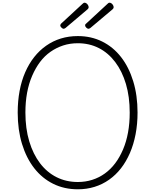

<svg xmlns="http://www.w3.org/2000/svg" viewBox="-20 -1382 1148 1421"><path d="M556 19Q456 19 374 -21.5Q292 -62 233.5 -137Q175 -212 143 -316.5Q111 -421 111 -549Q111 -634 125 -709Q139 -784 166.5 -847Q194 -910 233 -959.5Q272 -1009 322 -1044Q372 -1079 430.5 -1097Q489 -1115 556 -1115Q655 -1115 736.5 -1074.5Q818 -1034 876 -959.5Q934 -885 966 -780.5Q998 -676 998 -549Q998 -464 983.5 -388.5Q969 -313 941.5 -249.5Q914 -186 875.5 -136.5Q837 -87 787.5 -52Q738 -17 679.5 1Q621 19 556 19ZM556 -35Q612 -35 662.5 -51Q713 -67 756 -98Q799 -129 832.5 -173.5Q866 -218 890.5 -275.5Q915 -333 927.5 -401.5Q940 -470 940 -549Q940 -666 912 -760.5Q884 -855 832.5 -923Q781 -991 711 -1026.5Q641 -1062 556 -1062Q498 -1062 447.5 -1045.5Q397 -1029 353.5 -998.5Q310 -968 276.5 -923.5Q243 -879 218 -821Q193 -763 180.5 -695.5Q168 -628 168 -549Q168 -431 196.5 -336Q225 -241 276.5 -173.5Q328 -106 399 -70.5Q470 -35 556 -35ZM450 -1169Q444 -1169 435 -1177.5Q426 -1186 426 -1193Q426 -1196 427 -1198.5Q428 -1201 431 -1206L590 -1353Q595 -1357 598 -1359.5Q601 -1362 605 -1362Q613 -1362 620 -1357Q627 -1352 631.5 -1344Q636 -1336 636 -1329Q636 -1325 635 -1322Q634 -1319 629 -1314L465 -1175Q460 -1172 457 -1170.5Q454 -1169 450 -1169ZM635 -1169Q627 -1169 618.5 -1177.5Q610 -1186 610 -1193Q610 -1196 610.5 -1199Q611 -1202 616 -1206L775 -1353Q779 -1357 782.5 -1359.5Q786 -1362 790 -1362Q798 -1362 805 -1357Q812 -1352 816.5 -1344Q821 -1336 821 -1329Q821 -1325 820 -1322Q819 -1319 814 -1314L649 -1175Q644 -1172 641 -1170.5Q638 -1169 635 -1169Z"/></svg>

Font: Playwrite FR Moderne ExtraLight
Style: Regular
Weight: 250
Version: Version 1.002